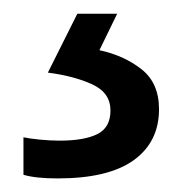

<svg xmlns="http://www.w3.org/2000/svg" viewBox="-20 -20 265 280"><path d="M211.9 139.2Q211.9 187 175 213.6Q138.2 240.2 64 240.2Q32.2 240.2 14.2 234.9V180.2Q22.9 182.1 38.1 183.6Q53.2 185.1 66.9 185.1Q103 185.1 122.1 175.5Q141.1 166 141.1 141.1Q141.1 115.2 114.5 103Q87.9 90.8 49.8 85.9L92.8 0H150.9L125 53.2Q161.1 61 186.5 81.1Q211.9 101.1 211.9 139.2Z"/></svg>

Font: Defago Noto Sans
Style: Regular
Weight: 400
Designer: John M. Durdin
Foundry: Lao IT Dev Co., Ltd.
Version: Version 1.000 2007 initial release